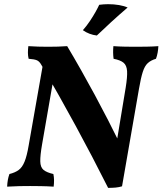

<svg xmlns="http://www.w3.org/2000/svg" viewBox="-20 -903 789 932"><path d="M25.8 -58.3Q52.9 -64.9 70.4 -77.7Q88 -90.4 99.2 -118.2Q110.5 -145.9 119 -196L192.3 -612.6L254.8 -608.4L184 -200.8Q175 -148.3 175.5 -119.8Q176 -91.4 191 -78.6Q206 -65.8 239.1 -58.3Q242.1 -44.1 242.3 -28.9Q242.5 -13.7 240.5 3Q208.4 1 178.2 0.5Q147.9 0 126.3 0Q100.7 0 73.9 0.5Q47.1 1 14.6 3Q16.1 -32 25.8 -58.3ZM117.6 -679Q140.9 -677.5 165.1 -676.7Q189.3 -676 212.5 -676Q236.7 -676 261.5 -676.7Q286.3 -677.5 306.1 -679Q374.3 -564.3 440.2 -442.2Q506.1 -320 564.7 -200.2L504.8 9Q427.8 -144.3 347.5 -291.9Q267.2 -439.6 181.2 -587.3Q171.7 -604.7 159.5 -610.2Q147.2 -615.7 119 -617.7Q115.5 -631.9 115.5 -647.1Q115.5 -662.3 117.6 -679ZM530.4 -679Q558.7 -677 587.1 -676.5Q615.5 -676 636.1 -676Q662.2 -676 692.6 -676.5Q723 -677 748.7 -679Q748.2 -664.3 745.2 -647.3Q742.1 -630.3 737.1 -617.7Q711.9 -610.2 697.1 -596.4Q682.3 -582.7 673.1 -554Q663.8 -525.3 654.8 -472.8L572.4 1.4Q557.6 6 541.1 7.5Q524.7 9 504.8 9L537.9 -162.4L590.1 -477.6Q598.6 -530.1 596.9 -557.8Q595.1 -585.6 579.9 -598.4Q564.6 -611.2 531.4 -617.7Q529.4 -631.9 529.1 -647.6Q528.9 -663.3 530.4 -679ZM450.1 -730.6Q432.3 -732.6 414.7 -739.2Q397.1 -745.8 382.3 -756.5Q400.7 -777.3 416.4 -800.8Q432.1 -824.3 443.9 -845.3Q455.6 -866.3 461.6 -879.7Q472.6 -881.2 483.3 -881.9Q494.1 -882.7 504.6 -882.7Q533.1 -882.7 558 -878.4Q582.8 -874.1 599.5 -866.5Q557.8 -830.8 519.1 -795.3Q480.4 -759.8 450.1 -730.6Z"/></svg>

Font: Vollkorn
Style: Italic
Weight: 400
Italic angle: -11°
Designer: Friedrich Althausen
Foundry: Friedrich Althausen
Version: Version 5.001